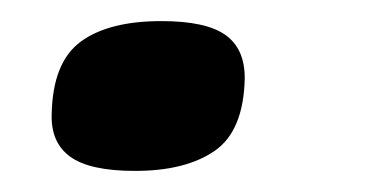

<svg xmlns="http://www.w3.org/2000/svg" viewBox="-20 -156 348 182"><path d="M29 -48Q30 -97 56.5 -116.5Q83 -136 133 -136Q175 -136 193.5 -123Q212 -110 212 -82Q211 -32 183.5 -13Q156 6 108 6Q65 6 46.5 -7.5Q28 -21 29 -48Z"/></svg>

Font: Georama Extra Expanded SemiBold
Style: Italic
Weight: 600
Width: 8
Italic angle: -9°
Designer: Jean-Baptiste Levee
Foundry: Production Type
Version: Version 1.000